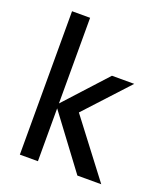

<svg xmlns="http://www.w3.org/2000/svg" viewBox="-120 -709 674 790"><g transform="rotate(20 217.0 -314.0)"><path d="M311.5 0 138.7 -231.4V0H59.6V-627.9H138.7V-252.9L304.7 -434.6H402.3L228.5 -246.1L416 0Z"/></g></svg>

Font: Padauk GrcRegTest
Style: Regular
Weight: 500
Designer: Debbi Hosken
Foundry: SIL
Version: Version 2.0